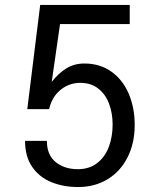

<svg xmlns="http://www.w3.org/2000/svg" viewBox="-20 -745 640 774"><path d="M81 -177H169Q169 -120.5 204.2 -91.8Q239.5 -63 294 -63Q339.5 -63 371.2 -87.2Q403 -111.5 418.5 -152.5Q434 -193.5 434 -243Q434 -289 419.5 -327.2Q405 -365.5 375.8 -388.2Q346.5 -411 304 -411Q258.5 -411 223.8 -382.5Q189 -354 178 -305H90L142 -725H503V-648H222L188.5 -415Q216.5 -450.5 248.2 -469.8Q280 -489 320 -489Q383 -489 429 -456.2Q475 -423.5 499 -367Q523 -310.5 523 -241Q523 -167.5 494.2 -110.8Q465.5 -54 413.8 -22.5Q362 9 295 9Q235.5 9 187 -10.8Q138.5 -30.5 109.8 -72.2Q81 -114 81 -177Z"/></svg>

Font: JuliaMono Latin
Style: Regular
Weight: 400
Monospace: yes
Designer: cormullion
Foundry: corm
Version: Version 0.049; ttfautohint (v1.8.4)